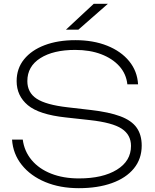

<svg xmlns="http://www.w3.org/2000/svg" viewBox="-20 -972 808 1004"><path d="M43 -242H99Q107 -181 145.5 -135Q184 -89 247.5 -64Q311 -39 393 -39Q517 -39 591 -84.5Q665 -130 665 -209Q665 -267 616.5 -299Q568 -331 450 -344L323 -358Q184 -373 125.5 -422Q67 -471 67 -548Q67 -614 106 -662Q145 -710 214 -736Q283 -762 374 -762Q468 -762 540.5 -733Q613 -704 655.5 -652Q698 -600 702 -531H646Q640 -586 604 -626Q568 -666 509 -688.5Q450 -711 373 -711Q259 -711 191 -668Q123 -625 123 -548Q123 -488 171.5 -456Q220 -424 333 -411L454 -397Q550 -386 609 -364Q668 -342 694.5 -304.5Q721 -267 721 -211Q721 -141 680 -91Q639 -41 565 -14.5Q491 12 392 12Q294 12 217 -20Q140 -52 94 -109.5Q48 -167 43 -242ZM470 -952H544L390 -817H325Z"/></svg>

Font: Unbounded ExtraLight
Style: Regular
Weight: 250
Designer: Luke Prowse, Jean-Baptiste Morizot, Fátima Lázaro, Florian Runge
Foundry: NaN
Version: Version 1.701;gftools[0.9.28.dev5+ged2979d]